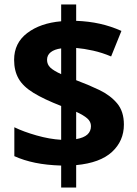

<svg xmlns="http://www.w3.org/2000/svg" viewBox="-20 -779 612 857"><path d="M253 -40Q188 -42 137 -52.5Q86 -63 44 -82V-211Q85 -191 143 -174.5Q201 -158 253 -155V-306Q176 -336 129.5 -364.5Q83 -393 63 -428Q43 -463 43 -512Q43 -587 101.5 -631.5Q160 -676 253 -684V-759H320V-686Q376 -684 425.5 -673Q475 -662 522 -641L476 -527Q436 -544 395.5 -553Q355 -562 320 -565V-421Q374 -401 423 -377.5Q472 -354 502.5 -318Q533 -282 533 -223Q533 -150 480 -101Q427 -52 320 -42V58H253ZM320 -158Q354 -164 370 -178.5Q386 -193 386 -216Q386 -236 369.5 -250.5Q353 -265 320 -280ZM253 -563Q223 -559 206.5 -546Q190 -533 190 -512Q190 -491 205 -477Q220 -463 253 -448Z"/></svg>

Font: Noto Sans Tangsa
Style: Bold
Weight: 700
Version: Version 1.504